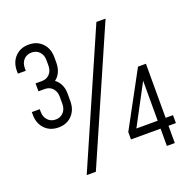

<svg xmlns="http://www.w3.org/2000/svg" viewBox="-133 -892 1021 1024"><g transform="rotate(-20 377.5 -380.0)"><path d="M135 -290Q87 -290 57.5 -320.8Q28 -351.5 28 -401V-416H73V-401Q73 -372 90.2 -353.5Q107.5 -335 135 -335Q162 -335 179 -353.5Q196 -372 196 -401V-442Q196 -471.5 179 -489.8Q162 -508 135 -508H99V-553H135Q162 -553 179 -571Q196 -589 196 -619V-649Q196 -678.5 179 -696.8Q162 -715 135 -715Q107.5 -715 90.2 -696.8Q73 -678.5 73 -649V-634H28V-649Q28 -698.5 57.5 -729.2Q87 -760 135 -760Q182.5 -760 211.8 -729.2Q241 -698.5 241 -649V-619Q241 -591.5 231.2 -568.2Q221.5 -545 201 -530Q218.5 -517.5 229.8 -495.5Q241 -473.5 241 -442V-401Q241 -351.5 211.8 -320.8Q182.5 -290 135 -290ZM188 0 516 -750H568L240 0ZM643 0V-98H475V-140L643 -450H688V-143H730V-98H688V0ZM522 -143H643V-370Z"/></g></svg>

Font: Mohave Light
Style: Regular
Weight: 300
Designer: Gumpita Rahayu
Foundry: Tokotype
Version: Version 2.003